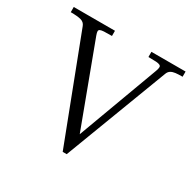

<svg xmlns="http://www.w3.org/2000/svg" viewBox="-153 -863 1037 1026"><g transform="rotate(30 365.0 -350.0)"><path d="M19.9 -668V-700H274.2V-668Q240.8 -668 224.9 -667.1Q209.1 -666.1 201.9 -662.6Q194.8 -659.1 194.8 -651.5Q194.8 -643.4 200.5 -627.9L387.5 -127.1L571.5 -624.8Q577.4 -640 577.4 -650.1Q577.4 -658.1 569.9 -661.9Q562.4 -665.8 546.8 -666.9Q531.2 -668 499.1 -668V-700H709.9V-668Q683.1 -668 666.8 -666Q650.4 -664 639 -657.2Q627.6 -650.4 622 -636L380.5 0H355.8L112.2 -636Q104.5 -656.4 83.1 -662.2Q61.6 -668 19.9 -668Z"/></g></svg>

Font: Didactic
Style: Regular
Weight: 400
Designer: Tyler Finck
Foundry: Etcetera Type Co
Version: Version 3.007;FEAKit 1.0